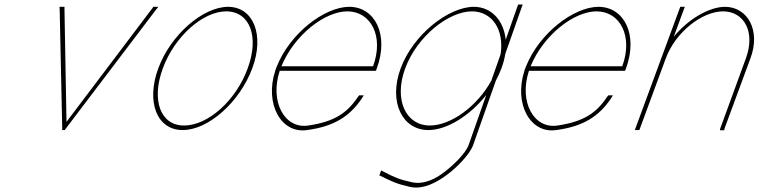

<svg xmlns="http://www.w3.org/2000/svg" viewBox="-20 -583 3343 846"><path d="M243 -539 242.2 -553H264.2L264 -547L273 -46L651.5 -547L655.7 -553H677.7L666.5 -539L269.6 -16L265.6 -10H253.7L254.2 -16Z M677.5 -282C732.1 -430 873.6 -552 984.4 -553C1096.6 -553 1146.7 -429 1091.5 -282C1036.5 -133 896.9 -9 784.2 -10C672 -10 622.5 -133 677.5 -282ZM697.5 -282C645.5 -141 687.5 -29 791.6 -30C896.1 -30 1020.1 -140 1071.5 -282C1123.1 -422 1081.2 -532 977.1 -533C873.4 -533 749.1 -422 697.5 -282Z M1220 -291H1623.8C1672.1 -422 1615.7 -532 1511.1 -533C1409.8 -533 1275.7 -427.2 1220 -291ZM1192.7 -271H1192.4L1196.1 -281L1199.8 -291H1200C1258.3 -436.3 1409 -552 1518.4 -553C1632.4 -553 1695.1 -430 1640.1 -281L1636.4 -271H1626.4H1212.6C1167.5 -134.1 1234.3 -13.4 1339.2 -30C1451.8 -47 1508.1 -83 1557 -156L1562.6 -163H1582.6L1574.8 -150C1521.7 -71 1453.1 -26 1333.5 -10C1219 7.6 1145.2 -124.9 1192.7 -271Z M1745.5 -282C1800.1 -430 1955.1 -552 2067.4 -553C2145.2 -553 2199.4 -493.4 2208.3 -407.9L2259.4 -553L2263.1 -563H2283.1L2279.4 -553L2206.5 -345.9C2203.3 -325.3 2197.7 -303.9 2189.5 -282C2182.8 -263.7 2174.5 -245.8 2165.1 -228.5C2131.5 -133.3 2098 -38.2 2064.5 57C2049 99 1988.9 159 1948.2 188C1908.1 218 1845.1 255 1784.3 240C1727.1 227 1704.8 216 1656.7 192L1651.4 190L1659.5 168L1671.3 174C1717.4 198 1739.2 208 1795.1 220C1849.3 232 1902.6 203 1939.3 174C1976.7 146 2031.2 93 2044.5 57L2122.5 -164.3C2050.2 -73.1 1948.2 -9.3 1867.2 -10C1753.2 -10 1690.5 -133 1745.5 -282ZM1765.5 -282C1713.5 -141 1770.2 -29 1874.6 -30C1965.2 -30 2081.6 -112.7 2144.7 -227.3L2185.8 -343.9C2202.3 -453.1 2148.3 -532.2 2060.1 -533C1956.1 -533 1817.1 -422 1765.5 -282Z M2318 -291H2721.8C2770.1 -422 2713.7 -532 2609.1 -533C2507.8 -533 2373.7 -427.2 2318 -291ZM2290.7 -271H2290.4L2294.1 -281L2297.8 -291H2298C2356.3 -436.3 2507 -552 2616.4 -553C2730.4 -553 2793.1 -430 2738.1 -281L2734.4 -271H2724.4H2310.6C2265.5 -134.1 2332.3 -13.4 2437.2 -30C2549.8 -47 2606.1 -83 2655 -156L2660.6 -163H2680.6L2672.8 -150C2619.7 -71 2551.1 -26 2431.5 -10C2317 7.6 2243.2 -124.9 2290.7 -271Z M2948.7 -420.9C3011.3 -498.1 3103.8 -552.3 3173.9 -553C3274.3 -553 3332.9 -449 3286.6 -326L3173.7 -20L3170.7 -9H3151.7L3154.4 -19L3266.6 -326C3309.3 -442 3259.5 -532 3166.6 -533C3074.1 -533 2956.5 -442 2913.7 -326L2910 -316L2800.9 -20L2797.2 -10H2777.2L2780.9 -20L2890 -316L2893.7 -326L2973.7 -543L2977.4 -553H2997.4L2993.7 -543Z"/></svg>

Font: Nordica Plus
Style: NordicaClassicUltLtCondObl
Weight: 300
Version: Version 1.01